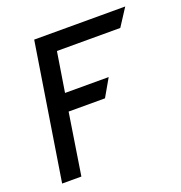

<svg xmlns="http://www.w3.org/2000/svg" viewBox="-110 -675 725 769"><g transform="rotate(-20 253.0 -290.0)"><path d="M26 0H108L149 -262H304L347 -337H161L188 -506H458L506 -580H118Z"/></g></svg>

Font: Charger Sport
Style: SeBdNrwObl
Weight: 600
Designer: Jasper
Foundry: Cannot Into Space Fonts
Version: Version 1.1